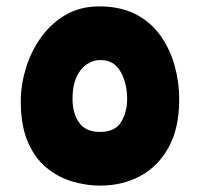

<svg xmlns="http://www.w3.org/2000/svg" viewBox="-20 -613 626 601"><path d="M293 -32Q250 -32 206 -45Q162 -58 125.5 -88Q89 -118 67 -169Q45 -220 45 -296Q45 -347 61 -399.5Q77 -452 108.5 -496Q140 -540 185.5 -566.5Q231 -593 291 -593Q357 -593 404.5 -568.5Q452 -544 482 -502Q512 -460 526.5 -408Q541 -356 541 -302Q541 -213 508.5 -153Q476 -93 420 -62.5Q364 -32 293 -32ZM293 -200Q340 -200 359 -231Q378 -262 378 -303Q378 -352 357.5 -388.5Q337 -425 295 -425Q258 -425 232.5 -393.5Q207 -362 207 -303Q207 -259 227.5 -229.5Q248 -200 293 -200Z"/></svg>

Font: Noto Sans Syriac Eastern Black
Style: Regular
Weight: 900
Designer: Patrick Giasson and the Monotype Design Team
Foundry: Monotype Imaging Inc.
Version: Version 3.001; ttfautohint (v1.8.4.7-5d5b)